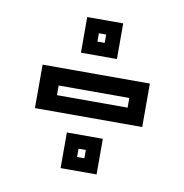

<svg xmlns="http://www.w3.org/2000/svg" viewBox="-59 -580 535 557"><g transform="rotate(10 209.0 -301.5)"><path d="M51 -238V-366H367V-238ZM107.5 -286H315.5V-314.5H107.5ZM154.5 -79.5V-184.5H260.5V-79.5ZM196 -119.5H217.5V-144H196ZM154.5 -419.5V-524.5H260.5V-419.5ZM196 -459.5H217.5V-484H196Z"/></g></svg>

Font: Tourney Condensed SemiBold
Style: Regular
Weight: 600
Width: 3
Designer: Tyler Finck
Foundry: Etcetera Type Co
Version: Version 1.010; ttfautohint (v1.8.3)